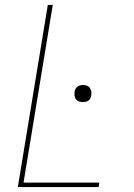

<svg xmlns="http://www.w3.org/2000/svg" viewBox="-20 -755 540 775"><path d="M52 0 173 -735H193L75 -18H381L378 0ZM315 -343Q307 -343 299 -345.5Q291 -348 286.5 -354.5Q282 -361 281 -369Q280 -377 281 -385Q282 -391 285 -396.5Q288 -402 293 -405.5Q298 -409 304 -410.5Q310 -412 315 -412Q323 -412 331 -409Q339 -406 343 -399.5Q347 -393 348.5 -385Q350 -377 348 -369Q347 -363 344.5 -357.5Q342 -352 336.5 -348.5Q331 -345 325.5 -344Q320 -343 315 -343Z"/></svg>

Font: Iosevka Term Curly Th Obl
Style: Regular
Weight: 100
Italic angle: -9°
Designer: Belleve Invis
Foundry: Belleve Invis
Version: Version 32.3.0